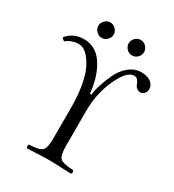

<svg xmlns="http://www.w3.org/2000/svg" viewBox="-193 -918 939 1034"><g transform="rotate(30 276.0 -401.0)"><path d="M342 -725.6Q328.1 -740.2 328.1 -759Q328.1 -777.8 342 -792.5Q356 -807.1 376 -807.1Q396 -807.1 409.9 -792.5Q423.8 -777.8 423.8 -759Q423.8 -740.2 409.9 -725.6Q396 -710.9 376 -710.9Q356 -710.9 342 -725.6ZM153.6 -725.6Q139.2 -740.2 139.2 -759Q139.2 -777.8 153.6 -792.5Q168 -807.1 187 -807.1Q206.1 -807.1 220.5 -792.5Q234.9 -777.8 234.9 -759Q234.9 -740.2 220.5 -725.6Q206.1 -710.9 187 -710.9Q168 -710.9 153.6 -725.6ZM312 -111.8Q312 -51.8 329.6 -35.9Q347.2 -20 409.2 -18.1Q420.4 -5.9 409.2 4.9Q388.2 4.9 345 2.4Q301.8 0 272.9 0Q243.2 0 199.5 2.4Q155.8 4.9 136.2 4.9Q132.3 0 132.1 -7.1Q131.8 -14.2 136.2 -18.1Q198.2 -20 215.6 -35.9Q232.9 -51.8 232.9 -111.8V-299.8Q232.9 -458 189.9 -542Q147.9 -621.1 99.1 -621.1Q55.2 -621.1 22 -594.2Q8.8 -600.1 4.9 -609.9Q43 -657.7 109.9 -658.2Q185.1 -658.2 229.5 -589.6Q273.9 -521 283.2 -418.9H292Q295.9 -447.8 306.4 -482.4Q316.9 -517.1 336.9 -559.6Q356.9 -602.1 390.9 -630.1Q424.8 -658.2 466.8 -658.2Q503.9 -658.2 525.9 -641.6Q547.9 -625 547.9 -599.1Q547.9 -584 537.8 -572.5Q527.8 -561 513.2 -561Q502 -561 491.5 -569.1Q481 -577.1 477.1 -589.8Q464.8 -623 441.9 -623Q397 -623 354.5 -530Q312 -437 312 -331.1Z"/></g></svg>

Font: Linux Libertine Display
Style: Regular
Weight: 400
Designer: Philipp H. Poll
Foundry: Philipp H. Poll
Version: Version 5.0.9